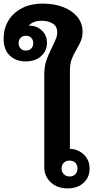

<svg xmlns="http://www.w3.org/2000/svg" viewBox="-85 -1033 546 1063"><path d="M411 -100Q411 -51 377.5 -20.5Q344 10 289 10Q232 10 196 -23.5Q160 -57 160 -110V-619Q160 -665 172 -699.5Q184 -734 205 -775Q220 -806 226 -821.5Q232 -837 232 -854Q232 -886 208 -902Q184 -918 145 -918Q98 -918 74 -891H79Q118 -891 146.5 -864.5Q175 -838 175 -796Q175 -752 143 -722.5Q111 -693 57 -693Q3 -693 -31 -725.5Q-65 -758 -65 -819Q-65 -873 -39.5 -917Q-14 -961 35 -987Q84 -1013 153 -1013Q213 -1013 263 -994.5Q313 -976 342.5 -940.5Q372 -905 372 -858Q372 -830 364 -809.5Q356 -789 340 -762Q321 -730 311.5 -704Q302 -678 302 -638V-209Q349 -207 380 -176.5Q411 -146 411 -100ZM58 -835Q40 -835 29 -823.5Q18 -812 18 -794Q18 -776 29 -764.5Q40 -753 58 -753Q77 -753 88 -764.5Q99 -776 99 -794Q99 -812 88 -823.5Q77 -835 58 -835ZM344 -100Q344 -120 332 -132Q320 -144 300 -144Q281 -144 268.5 -132Q256 -120 256 -100Q256 -81 268.5 -68.5Q281 -56 300 -56Q320 -56 332 -68.5Q344 -81 344 -100Z"/></svg>

Font: Sarabun ExtraBold
Style: Regular
Weight: 800
Version: Version 1.000; ttfautohint (v1.6)